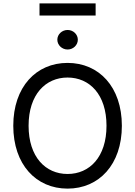

<svg xmlns="http://www.w3.org/2000/svg" viewBox="-20 -1111 803 1141"><path d="M704.2 -363.6C704.2 -594.5 568.2 -737.2 381.4 -737.2C195 -737.2 58.9 -594.5 58.9 -363.6C58.9 -132.8 195 9.9 381.4 9.9C568.2 9.9 704.2 -132.8 704.2 -363.6ZM149.9 -363.6C149.9 -549.7 251.1 -650.2 381.4 -650.2C512.1 -650.2 612.9 -549.7 612.9 -363.6C612.9 -177.6 512.1 -77.1 381.4 -77.1C251.1 -77.1 149.9 -177.6 149.9 -363.6ZM214.8 -1018.8H548.3V-1090.9H214.8ZM320.7 -875C320.7 -843 348.4 -816.8 381.7 -816.8C415.1 -816.8 442.5 -843 442.5 -875C442.5 -907 415.1 -932.9 381.7 -932.9C348.4 -932.9 320.7 -907 320.7 -875Z"/></svg>

Font: Margiela Sans Text
Style: Regular
Weight: 400
Designer: Stefan Endress, Andreas Faust
Version: Version 1.100;FEAKit 1.0